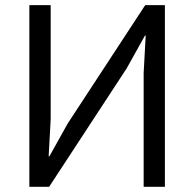

<svg xmlns="http://www.w3.org/2000/svg" viewBox="-20 -718 747 738"><path d="M92.8 -698.2V0H168.9L466.8 -455.1L537.1 -581.1H540L532.2 -438V0H613.8V-698.2H538.1L240.2 -243.2L169.9 -117.2H167L174.8 -259.8V-698.2Z"/></svg>

Font: Plexus Sans
Style: Regular
Weight: 400
Version: Version 2.001;PS 002.001;hotconv 1.0.70;makeotf.lib2.5.58329